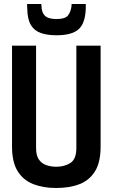

<svg xmlns="http://www.w3.org/2000/svg" viewBox="-20 -928 562 958"><path d="M40 -197V-700H160V-190Q160 -152 174 -132Q188 -112 211 -104Q234 -96 261 -96Q302 -96 331.5 -115Q361 -134 361 -190V-700H482V-197Q482 -119 454.5 -74Q427 -29 377.5 -9.5Q328 10 260 10Q195 10 145.5 -9.5Q96 -29 68 -74Q40 -119 40 -197ZM262 -752Q217 -752 184.5 -763Q152 -774 134.5 -802.5Q117 -831 116 -884Q115 -895 115 -908H186Q187 -905 187 -898Q187 -867 203.5 -850Q220 -833 262 -833Q304 -833 318.5 -850Q333 -867 337 -899Q337 -902 337 -908H408Q408 -894 408 -884Q405 -810 371 -781Q337 -752 262 -752Z"/></svg>

Font: Georama Semi Condensed SemiBold
Style: Regular
Weight: 600
Width: 4
Designer: Jean-Baptiste Levee
Foundry: Production Type
Version: Version 1.000